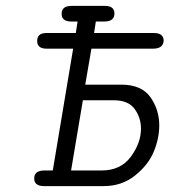

<svg xmlns="http://www.w3.org/2000/svg" viewBox="-20 -631 575 651"><path d="M96 -26Q96 -53 131 -53H159L228 -466H138Q106 -466 106 -492Q106 -519 137 -519H237L243 -558H222Q189 -558 189 -584Q189 -611 222 -611H336Q368 -611 368 -585Q368 -558 333 -558H305L299 -519H502Q534 -519 535 -494Q534 -466 499 -466H290L269 -344H391Q460 -344 490 -301.5Q520 -259 520 -206Q520 -162 501.5 -117Q483 -72 438 -36Q393 0 332 0H127Q96 -1 96 -26ZM221 -53H325Q389 -53 423.5 -99.5Q458 -146 458 -195Q458 -232 436.5 -261.5Q415 -291 366 -291H261Z"/></svg>

Font: CMU Typewriter Text
Style: LightOblique
Weight: 200
Italic angle: -9.46001°
Version: Version 0.7.0